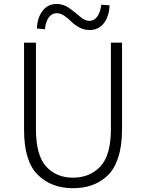

<svg xmlns="http://www.w3.org/2000/svg" viewBox="-20 -946 744 978"><path d="M351.6 12.7Q241.2 12.7 171.9 -56.2Q102.5 -125 102.5 -285.2V-728.5H163.1V-288.1Q163.1 -155.3 214.8 -98.1Q266.6 -41 351.6 -41Q437.5 -41 491.2 -98.1Q544.9 -155.3 544.9 -288.1V-728.5H601.6V-285.2Q601.6 -202.1 581.5 -142.1Q561.5 -82 525.4 -49.3Q489.3 -16.6 446.3 -2Q403.3 12.7 351.6 12.7ZM436.5 -793Q408.2 -793 383.3 -806.6Q358.4 -820.3 343.3 -835.9Q328.1 -851.6 308.1 -865.2Q288.1 -878.9 268.6 -878.9Q244.1 -878.9 228 -856.4Q211.9 -834 209 -796.9L168 -800.8Q169.9 -855.5 196.8 -890.6Q223.6 -925.8 267.6 -925.8Q303.7 -925.8 333.5 -904.3Q363.3 -882.8 387.7 -861.3Q412.1 -839.8 435.5 -839.8Q460 -839.8 475.6 -861.8Q491.2 -883.8 496.1 -921.9L538.1 -918.9Q536.1 -862.3 508.8 -827.6Q481.4 -793 436.5 -793Z"/></svg>

Font: Gen Shin Gothic Light
Style: Regular
Weight: 200
Designer: [Source Han Sans]
Ryoko NISHIZUKA  (kana & ideographs); Paul D. Hunt (Latin, Greek & Cyrillic); Wenlong ZHANG  (bopomofo
Version: Version 1.002.20150607